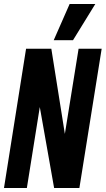

<svg xmlns="http://www.w3.org/2000/svg" viewBox="-29 -945 531 965"><path d="M-9 0 102 -700H229L297 -272L366 -700H482L370 0H243L171 -407L106 0ZM241 -743 321 -925H450L338 -743Z"/></svg>

Font: Georama Condensed
Style: Bold Italic
Weight: 700
Width: 3
Italic angle: -9°
Designer: Jean-Baptiste Levee
Foundry: Production Type
Version: Version 1.000